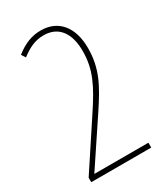

<svg xmlns="http://www.w3.org/2000/svg" viewBox="-181 -806 773 887"><g transform="rotate(-30 205.5 -362.0)"><path d="M199 -270 37 -24V0H357V-26H69V-27L227 -264C294 -365 334 -436 334 -545C334 -654 280 -724 185 -724C139 -724 97 -709 50 -672L64 -650C105 -681 140 -698 185 -698C266 -698 306 -638 306 -545C306 -446 270 -377 199 -270Z"/></g></svg>

Font: Noto Sans Oriya ExtCond Thin
Style: Regular
Weight: 100
Width: 2
Designer: Amélie Bonet and Sol Matas
Foundry: Google LLC
Version: Version 2.006